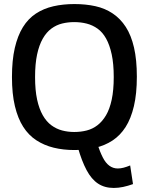

<svg xmlns="http://www.w3.org/2000/svg" viewBox="-20 -730 734 947"><path d="M459 -23Q473 19 487 46.5Q501 74 519.5 87.5Q538 101 561 101Q575 101 590 97Q605 93 622 86L636 178Q611 187 587.5 192Q564 197 541 197Q496 197 463.5 175.5Q431 154 407 109Q383 64 364 -3ZM346 -79Q379 -79 408 -86.5Q437 -94 461 -112.5Q485 -131 503 -161.5Q521 -192 531 -238.5Q541 -285 541 -350Q541 -415 531 -461.5Q521 -508 503.5 -539.5Q486 -571 461.5 -588.5Q437 -606 408 -613.5Q379 -621 346 -621Q315 -621 286.5 -614Q258 -607 233.5 -589Q209 -571 191 -539.5Q173 -508 163 -461.5Q153 -415 153 -350Q153 -285 163 -239Q173 -193 191 -161.5Q209 -130 233.5 -112Q258 -94 286.5 -86.5Q315 -79 346 -79ZM347 10Q292 10 245 -1.5Q198 -13 159.5 -38Q121 -63 94.5 -104.5Q68 -146 53.5 -206.5Q39 -267 39 -350Q39 -433 53 -493.5Q67 -554 93 -596Q119 -638 157 -663Q195 -688 243 -699Q291 -710 347 -710Q403 -710 450.5 -699.5Q498 -689 536 -663.5Q574 -638 600.5 -597Q627 -556 641 -495.5Q655 -435 655 -352Q655 -268 640.5 -206.5Q626 -145 599.5 -103.5Q573 -62 535 -37Q497 -12 449.5 -1Q402 10 347 10Z"/></svg>

Font: Georama ExtraCondensed Thin Medium
Style: Regular
Weight: 500
Version: Version 1.001